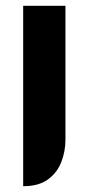

<svg xmlns="http://www.w3.org/2000/svg" viewBox="-20 -644 306 663"><path d="M60 -1V-624H206V-162Q206 -121 191.5 -84Q177 -47 145 -24Q113 -1 60 -1Z"/></svg>

Font: Mada
Style: Bold
Weight: 700
Designer: Khaled Hosny
Version: Version 1.5